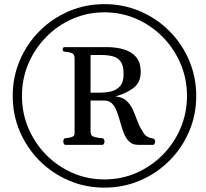

<svg xmlns="http://www.w3.org/2000/svg" viewBox="-20 -756 982 914"><path d="M477.1 137.2Q386.7 137.2 307.6 103.3Q228.5 69.3 168.5 9.3Q108.4 -50.8 74.5 -129.9Q40.5 -209 40.5 -299.3Q40.5 -389.6 74.5 -469Q108.4 -548.3 168.5 -608.4Q228.5 -668.5 307.6 -702.4Q386.7 -736.3 477.1 -736.3Q567.4 -736.3 646.7 -702.4Q726.1 -668.5 786.1 -608.4Q846.2 -548.3 880.1 -469Q914.1 -389.6 914.1 -299.3Q914.1 -209 880.1 -129.9Q846.2 -50.8 786.1 9.3Q726.1 69.3 646.7 103.3Q567.4 137.2 477.1 137.2ZM477.1 98.1Q558.6 98.1 629.6 66.9Q700.7 35.6 754.9 -19.3Q809.1 -74.2 839.6 -146.2Q870.1 -218.3 870.1 -299.3Q870.1 -380.9 839.6 -452.6Q809.1 -524.4 754.9 -579.6Q700.7 -634.8 629.6 -666Q558.6 -697.3 477.1 -697.3Q396 -697.3 324.7 -666Q253.4 -634.8 199.5 -579.6Q145.5 -524.4 115 -452.6Q84.5 -380.9 84.5 -299.3Q84.5 -218.3 115 -146.2Q145.5 -74.2 199.5 -19.3Q253.4 35.6 324.7 66.9Q396 98.1 477.1 98.1ZM292 -66.4Q286.6 -66.4 283.9 -72.3Q281.2 -78.1 281.2 -81.5Q281.2 -86.4 283.2 -92Q285.2 -97.7 291.5 -98.1Q307.1 -99.1 321 -103.5Q335 -107.9 335 -118.7V-479Q335 -499.5 319.6 -504.2Q304.2 -508.8 289.6 -509.8Q283.2 -510.7 280.8 -512.7Q278.3 -514.6 278.3 -522Q278.3 -531.7 289.1 -531.7H487.8Q533.2 -531.7 569.8 -520.8Q606.4 -509.8 628.2 -484.1Q649.9 -458.5 649.9 -413.6Q649.9 -363.3 615.2 -337.2Q580.6 -311 529.3 -296.9Q562.5 -293.9 581.3 -277.1Q600.1 -260.3 611.6 -235.6Q623 -210.9 632.3 -184.3Q641.6 -157.7 655.8 -135.7Q666.5 -114.7 678.5 -107.2Q690.4 -99.6 702.6 -98.1Q718.8 -96.2 718.8 -81.5Q718.8 -78.1 716.1 -72.3Q713.4 -66.4 708 -66.4H638.2Q611.8 -66.4 595.7 -81.5Q579.6 -96.7 570.1 -120.8Q560.5 -145 553.2 -171.9Q545.9 -198.7 537.1 -222.9Q528.3 -247.1 514.4 -262.2Q500.5 -277.3 476.6 -277.3H411.1V-128.9Q411.1 -108.4 429.9 -103.8Q448.7 -99.1 465.8 -98.1Q477.5 -96.7 477.5 -81.5Q477.5 -78.1 474.9 -72.3Q472.2 -66.4 466.8 -66.4ZM411.1 -314.9H456.1Q482.4 -314.9 508.3 -320.8Q534.2 -326.7 551.3 -345.7Q568.4 -364.7 568.4 -403.8Q568.4 -442.9 554.9 -462.2Q541.5 -481.4 517.8 -487.8Q494.1 -494.1 463.4 -494.1H411.1Z"/></svg>

Font: Gelasio
Style: Italic
Weight: 400
Italic angle: -8.5°
Designer: Eben Sorkin
Foundry: Eben Sorkin
Version: Version 1.008